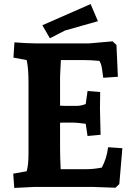

<svg xmlns="http://www.w3.org/2000/svg" viewBox="-20 -918 656 943"><path d="M151 -705H419L533 -715L552 -697L559 -541L487 -536Q481 -584 478 -596Q475 -608 468 -619Q428 -623 389 -623H279Q275 -551 275 -542V-399Q285 -398 301 -398H357Q378 -398 401 -407L410 -471L472 -466Q471 -403 471 -383L474 -256L410 -250L401 -310Q357 -316 337 -316H306Q282 -316 275 -315V-193Q275 -147 278 -87H403Q440 -87 480 -95Q504 -139 511 -195L581 -190L566 -14L547 4Q453 0 433 0H151L50 5L45 -65L111 -77Q120 -107 120 -163V-512Q120 -585 111 -623L46 -635L51 -710Q115 -705 151 -705ZM425 -898 461 -814Q318 -774 299 -768L225 -730L188 -794Z"/></svg>

Font: Andada SC
Style: Bold
Weight: 700
Designer: Carolina Giovagnoli
Foundry: Carolina Giovagnoli
Version: Version 1.003